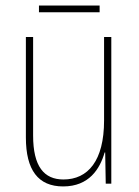

<svg xmlns="http://www.w3.org/2000/svg" viewBox="-20 -711 498 690"><path d="M338 -691H120V-667H338ZM380 -578H354V-278C354 -133 296 -66 208 -66C138 -66 99 -113 99 -224V-578H73V-217C73 -100 117 -41 207 -41C300 -41 339 -104 356 -163H358L360 -51H380Z"/></svg>

Font: Noto Sans Tamil UI Condensed Thin
Style: Regular
Weight: 100
Width: 3
Designer: Jelle Bosma - Monotype Design Team
Foundry: Monotype Imaging Inc.
Version: Version 2.004